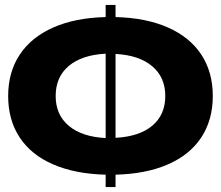

<svg xmlns="http://www.w3.org/2000/svg" viewBox="-20 -756 893 776"><path d="M407 -198V-539Q311 -534 258 -489.5Q205 -445 205 -368Q205 -292 258 -247.5Q311 -203 407 -198ZM407 -687V-736H447V-687Q570 -684 658.5 -645Q747 -606 793.5 -535.5Q840 -465 840 -368Q840 -271 793.5 -200.5Q747 -130 658.5 -91.5Q570 -53 447 -50V0H407V-50Q284 -53 195 -91.5Q106 -130 59.5 -200.5Q13 -271 13 -368Q13 -465 60 -535.5Q107 -606 195.5 -645Q284 -684 407 -687ZM648 -368Q648 -444 595 -488.5Q542 -533 447 -538V-199Q543 -204 595.5 -248Q648 -292 648 -368Z"/></svg>

Font: Non Bureau Extended
Style: Bold
Weight: 700
Width: 7
Designer: Jona Saucedo
Foundry: Non Foundry
Version: Version 1.000; ttfautohint (v1.8.4)